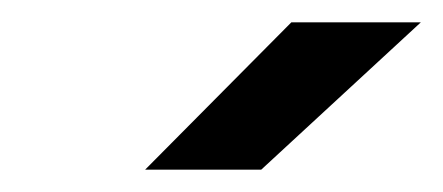

<svg xmlns="http://www.w3.org/2000/svg" viewBox="-20 -720 397 172"><path d="M110 -568 241 -700H357L214 -568Z"/></svg>

Font: Figtree Light Medium
Style: Italic
Weight: 500
Italic angle: -9.5°
Version: Version 2.000